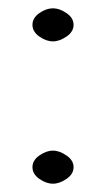

<svg xmlns="http://www.w3.org/2000/svg" viewBox="-20 -483 256 465"><path d="M108.4 -118.2Q124 -118.2 141.1 -106.4Q158.2 -94.7 158.2 -78.1Q158.2 -61.5 141.1 -49.8Q124 -38.1 108.4 -38.1Q91.8 -38.1 75.2 -49.8Q58.6 -61.5 58.6 -78.1Q58.6 -94.7 75.2 -106.4Q91.8 -118.2 108.4 -118.2ZM108.4 -462.9Q124 -462.9 141.1 -451.2Q158.2 -439.5 158.2 -422.9Q158.2 -406.2 141.1 -394.5Q124 -382.8 108.4 -382.8Q91.8 -382.8 75.2 -394.5Q58.6 -406.2 58.6 -422.9Q58.6 -439.5 75.2 -451.2Q91.8 -462.9 108.4 -462.9Z"/></svg>

Font: Jura
Style: Book
Weight: 400
Version: Version 2.3